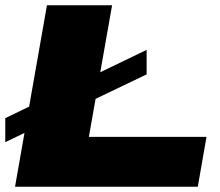

<svg xmlns="http://www.w3.org/2000/svg" viewBox="-29 -708 835 728"><path d="M28 0 149 -688H396L308 -189H754L721 0ZM-9 -169V-260L527 -519V-426Z"/></svg>

Font: Archivo Expanded Black
Style: Italic
Weight: 900
Width: 7
Italic angle: -10°
Designer: Hector Gatti
Foundry: Omnibus-Type
Version: Version 2.001